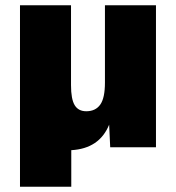

<svg xmlns="http://www.w3.org/2000/svg" viewBox="-20 -560 669 730"><path d="M56 150V-540H250V-236Q250 -183 264 -160Q278 -137 308 -137Q343 -137 361 -162Q379 -187 379 -246V-540H573V0H399L395 -86Q358 5 251 11V150Z"/></svg>

Font: Geist Black
Style: Regular
Weight: 400
Designer: Basement.studio, Andrés Briganti, Mateo Zaragoza
Foundry: Basement.studio, Vercel, Andrés Briganti, Guido Ferreyra, Mateo Zaragoza
Version: Version 1.401